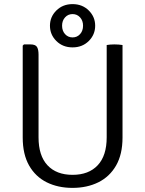

<svg xmlns="http://www.w3.org/2000/svg" viewBox="-20 -902 706 934"><path d="M576 -233Q576 -151.5 544.8 -97Q513.5 -42.5 458.5 -15.2Q403.5 12 332.5 12Q262 12 207.2 -15.2Q152.5 -42.5 121.5 -97Q90.5 -151.5 90.5 -233V-680L96.5 -686H127.5Q152.5 -686 160 -673.5Q167.5 -661 167.5 -636.5V-234Q167.5 -144.5 211 -98Q254.5 -51.5 333 -51.5Q411.5 -51.5 455.2 -98Q499 -144.5 499 -234V-683Q506.5 -684.5 516.5 -685.2Q526.5 -686 536.5 -686Q547 -686 557.2 -685.2Q567.5 -684.5 576 -683ZM223 -777Q223 -820 254.2 -851Q285.5 -882 333 -882Q380.5 -882 411.8 -851Q443 -820 443 -777Q443 -733.5 411.8 -702.5Q380.5 -671.5 333 -671.5Q285.5 -671.5 254.2 -702.5Q223 -733.5 223 -777ZM282 -777Q282 -752 296.5 -736Q311 -720 333 -720Q355 -720 369.5 -736Q384 -752 384 -777Q384 -801.5 369.5 -817.5Q355 -833.5 333 -833.5Q311 -833.5 296.5 -817.5Q282 -801.5 282 -777Z"/></svg>

Font: Signika
Style: Regular
Weight: 300
Designer: Anna Giedry
Foundry: Anna Giedry
Version: Version 2.000